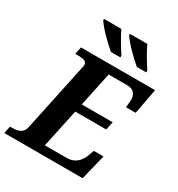

<svg xmlns="http://www.w3.org/2000/svg" viewBox="-240 -1081 1127 1219"><g transform="rotate(30 323.5 -472.0)"><path d="M-23 0 -12 -53H0.6Q22.1 -53 41 -57Q60 -61 74 -74Q88 -87 93 -113L197 -604Q199 -609 200 -616Q201 -623 201 -626.5Q201 -649 181 -655Q161 -661 129 -661H116L127 -714H670L635 -528H564Q565 -533 566 -546Q567 -559 568 -571.5Q569 -584 569 -586Q569 -614 553 -633.5Q537 -653 498 -653H365L312 -403H539L526 -343H299.2L239 -61H397Q429 -61 451 -72.5Q473 -84 487.5 -102.5Q502 -121 510 -143L526 -186H597L551 0ZM496 -784Q479 -798 458 -817.5Q437 -837 415.5 -859Q394 -881 377.5 -901Q361 -921 353 -934V-944H480Q496 -910 520 -869.5Q544 -829 565 -797V-784ZM306 -784Q289 -798 268 -817.5Q247 -837 225.5 -859Q204 -881 187.5 -901Q171 -921 163 -934V-944H290Q306 -910 330 -869.5Q354 -829 375 -797V-784Z"/></g></svg>

Font: Noto Serif
Style: Italic
Weight: 400
Italic angle: -12°
Designer: Monotype Design Team
Foundry: Monotype Imaging Inc.
Version: Version 2.013